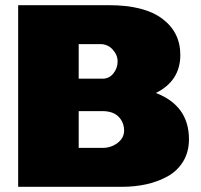

<svg xmlns="http://www.w3.org/2000/svg" viewBox="-20 -720 773 740"><path d="M50 0V-700H400Q535.8 -700 605.4 -647.9Q675 -595.8 675 -508.3Q675 -408.3 580.8 -361.7Q708.3 -312.5 708.3 -183.3Q708.3 -134.2 685.8 -97.5Q663.3 -60.8 625.4 -40Q587.5 -19.2 543.3 -9.6Q499.2 0 450 0ZM283.3 -150H375Q408.3 -150 433.3 -169.2Q458.3 -188.3 458.3 -216.7Q458.3 -248.3 437.1 -270Q415.8 -291.7 375 -291.7H283.3ZM283.3 -416.7H375Q400.8 -416.7 417.1 -437.1Q433.3 -457.5 433.3 -483.3Q433.3 -508.3 414.2 -529.2Q395 -550 366.7 -550H283.3Z"/></svg>

Font: BoonTook
Style: Regular
Weight: 400
Designer: Sungsit Sawaiwan
Foundry: FontUni
Version: Version 3.0